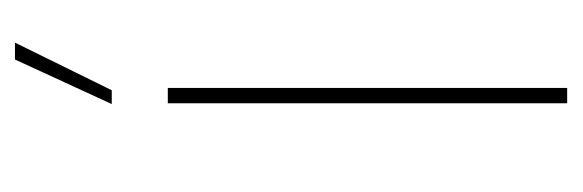

<svg xmlns="http://www.w3.org/2000/svg" viewBox="-274 -484 759 250"><g transform="rotate(-90 105.0 -359.5)"><path d="M112 -593 174 -719H152L94 -593ZM95 0H115V-520H95Z"/></g></svg>

Font: Fixel Display Thin
Style: Regular
Weight: 100
Designer: AlfaBravo + MacPaw
Foundry: Kyrylo Tkachov, Marchela Mozhyna, Serhii Makarenko, Maria Weinstein, Zakhar Kryvoshyya
Version: Version 1.211